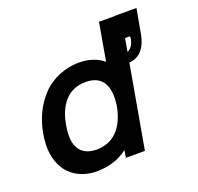

<svg xmlns="http://www.w3.org/2000/svg" viewBox="-132 -894 1083 1051"><g transform="rotate(-20 409.5 -368.0)"><path d="M676 -750 543.5 0H432.5L439.5 -42.5Q364 15.5 258.5 15.5Q201.5 15.5 154.8 -8Q108 -31.5 81 -74Q30 -154.5 53 -281Q63.5 -341 89 -393.8Q114.5 -446.5 154 -488.5Q175 -510.5 200 -527.2Q225 -544 252.8 -555.2Q280.5 -566.5 309.8 -572.2Q339 -578 368.5 -578Q411 -578 447.2 -566Q483.5 -554 510.5 -531L549 -750ZM482.5 -281Q489.5 -323.5 486 -359.5Q482.5 -395.5 465.5 -421Q435.5 -465.5 367.5 -465.5Q288 -465.5 242.5 -411.5Q200.5 -363.5 186.5 -281Q171 -195.5 195 -151Q208.5 -124 235.2 -110.5Q262 -97 298 -97Q369 -97 416.5 -142.5Q440.5 -165.5 457.8 -202.2Q475 -239 482.5 -281ZM619.5 -483Q600 -483 592.5 -485L609 -538.5Q639 -536 657 -553Q675 -570 680 -600Q682 -610 682 -617.5H615.5L639.5 -751H767.5L742.5 -612.5Q732 -550.5 700.8 -516.8Q669.5 -483 619.5 -483Z"/></g></svg>

Font: Russisch Sans
Style: Bold Italic
Weight: 700
Italic angle: -10°
Designer: Michael Sharanda (font) & Cristiano Sobral (main changes)
Foundry: Michael Sharanda
Version: Version 2.00;September 8, 2020;FontCreator 13.0.0.2681 64-bi